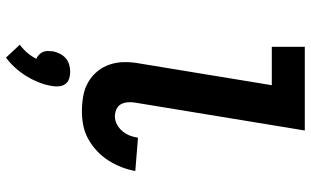

<svg xmlns="http://www.w3.org/2000/svg" viewBox="-218 -557 1036 640"><g transform="rotate(90 300.0 -237.0)"><path d="M351 8Q325 8 300 3.5Q275 -1 254 -13Q233 -25 217.5 -44Q202 -63 194.5 -86.5Q187 -110 187 -135.5Q187 -161 192 -187L264 -625H136V-735H415L322 -169Q320 -157 321 -144.5Q322 -132 327.5 -122Q333 -112 344.5 -107Q356 -102 368 -102Q382 -102 395 -109Q408 -116 417.5 -127.5Q427 -139 432 -152Q437 -165 439 -179L550 -170Q546 -147 537 -124Q528 -101 515 -80.5Q502 -60 483.5 -42.5Q465 -25 443 -13Q421 -1 397.5 3.5Q374 8 351 8ZM172 261 129 215Q144 204 156 190Q168 176 176 160Q169 157 163 151.5Q157 146 153.5 138.5Q150 131 150 122.5Q150 114 151 105Q153 94 158.5 82.5Q164 71 173.5 62.5Q183 54 195 50.5Q207 47 219 47Q231 47 242 50.5Q253 54 259.5 62.5Q266 71 267.5 82.5Q269 94 267 105Q264 127 255.5 149Q247 171 235 191Q223 211 207 229Q191 247 172 261Z"/></g></svg>

Font: Iosevka HT Extrabold Extended
Style: Italic
Weight: 800
Width: 7
Italic angle: -9°
Monospace: yes
Designer: Belleve Invis
Foundry: Belleve Invis
Version: Version 32.3.0; ttfautohint (v1.8.4)